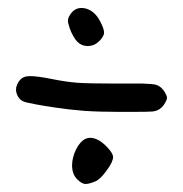

<svg xmlns="http://www.w3.org/2000/svg" viewBox="-20 -620 457 480"><path d="M172.9 -171.9Q160.2 -184.6 160.2 -206.5Q160.2 -226.1 170.4 -247.1Q180.7 -266.6 192.9 -272.5Q197.8 -274.9 203.1 -275.4Q203.6 -275.4 204.1 -275.4Q211.9 -275.9 221.2 -272Q234.4 -266.6 248.5 -251.5Q262.7 -236.3 262.7 -227.5Q262.7 -215.3 246.6 -193.8Q231 -171.9 218.3 -166.5Q200.7 -159.2 191.9 -160.2Q183.6 -161.1 172.9 -171.9ZM118.2 -351.1Q90.8 -355 67.9 -359.4Q44.9 -363.8 40 -365.7Q27.8 -370.6 22.5 -383.8Q20 -389.6 20 -396Q20 -402.3 22.9 -408.7Q30.8 -426.8 47.4 -429.2Q50.8 -429.7 55.7 -429.7Q73.7 -429.7 109.9 -422.4Q144 -415.5 173.3 -413.1Q203.1 -411.1 268.6 -411.1Q268.6 -411.1 308.1 -411.1Q308.1 -411.1 336.9 -411.1Q364.3 -410.2 371.1 -407.7Q378.4 -405.3 384.8 -398.9Q390.1 -393.6 393.6 -386.7Q397.5 -379.9 397.5 -375.5Q397.5 -371.1 393.6 -364.3Q390.1 -357.4 384.8 -352.1Q375.5 -342.8 361.8 -341.3Q351.6 -340.3 310.1 -340.3Q296.4 -340.3 278.8 -340.3Q229.5 -340.3 191.4 -342.8Q153.3 -345.7 118.2 -351.1ZM172.9 -516.1Q168 -521 162.6 -530.8Q157.2 -540.5 154.3 -549.3Q149.4 -563.5 149.9 -569.3Q149.9 -575.2 155.8 -584Q166.5 -600.1 183.6 -600.1Q188 -600.1 192.9 -599.1Q216.8 -593.3 230.5 -566.4Q240.7 -546.9 240.2 -537.6Q239.7 -528.8 228 -517.1Q216.3 -505.4 200.2 -504.9Q199.7 -504.9 199.2 -504.9Q198.7 -504.9 198.2 -504.9Q183.1 -505.4 172.9 -516.1Z"/></svg>

Font: Casuwalt
Style: Regular
Weight: 400
Designer: Walter E Stewart
Version: 0.1